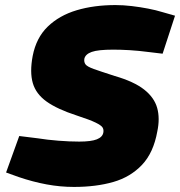

<svg xmlns="http://www.w3.org/2000/svg" viewBox="-20 -729 711 758"><path d="M272 9Q218 9 164 -1Q110 -11 54 -30L4 -48L56 -192L129 -183Q166 -177 210.5 -173.5Q255 -170 293 -170Q340 -170 362.5 -179Q385 -188 388 -206Q390 -217 385 -225.5Q380 -234 357.5 -245Q335 -256 283 -273Q206 -298 164 -328Q122 -358 109.5 -401Q97 -444 109 -508Q123 -580 168.5 -624Q214 -668 282.5 -688.5Q351 -709 436 -709Q467 -709 500.5 -705Q534 -701 565 -695Q596 -689 622 -681L671 -667L622 -517L572 -523Q526 -529 491 -531Q456 -533 427 -533Q367 -533 342 -524Q317 -515 313 -497Q311 -484 317.5 -475Q324 -466 350.5 -456.5Q377 -447 433 -429Q509 -407 549 -375.5Q589 -344 600.5 -303Q612 -262 601 -210Q586 -126 540.5 -78Q495 -30 427 -10.5Q359 9 272 9Z"/></svg>

Font: REM ExtraBold
Style: Italic
Weight: 800
Italic angle: -11°
Designer: Octavio Pardo
Foundry: Ashler Design
Version: Version 1.005;gftools[0.9.28]